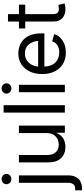

<svg xmlns="http://www.w3.org/2000/svg" viewBox="610 -1414 996 2281"><g transform="rotate(-90 1107.5 -273.0)"><path d="M76.7 -545.9H165V39.1Q165.5 117.2 125 160.6Q84.5 204.1 4.9 204.1H-12.7V123H3.4Q76.7 123 76.7 39.1ZM121.1 -635.3Q96.2 -635.3 78.1 -652.3Q60.1 -669.4 60.1 -693.4Q60.1 -717.8 78.1 -734.6Q96.2 -751.5 121.1 -751.5Q146.5 -751.5 164.6 -734.6Q182.6 -717.8 182.6 -693.4Q182.6 -669.4 164.6 -652.3Q146.5 -635.3 121.1 -635.3Z M504.4 6.8Q421.9 6.8 370.6 -44.4Q319.3 -95.7 319.3 -199.2V-545.9H407.2V-206.5Q407.2 -143.6 440.4 -107.9Q473.6 -72.3 530.8 -72.3Q589.4 -72.3 628.7 -110.6Q668 -148.9 668 -218.8V-545.9H756.3V0H671.4V-102.1Q644.5 -42.5 601.3 -17.8Q558.1 6.8 504.4 6.8Z M998.5 -727.5V0H910.6V-727.5Z M1152.8 0V-545.9H1240.7V0ZM1197.3 -635.3Q1172.4 -635.3 1154.3 -652.3Q1136.2 -669.4 1136.2 -693.4Q1136.2 -717.8 1154.3 -734.6Q1172.4 -751.5 1197.3 -751.5Q1222.7 -751.5 1240.7 -734.6Q1258.8 -717.8 1258.8 -693.4Q1258.8 -669.4 1240.7 -652.3Q1222.7 -635.3 1197.3 -635.3Z M1624.5 11.7Q1545.4 11.7 1488 -23.4Q1430.7 -58.6 1399.7 -121.6Q1368.7 -184.6 1368.7 -268.6Q1368.7 -352.5 1398.9 -416.5Q1429.2 -480.5 1484.6 -516.6Q1540 -552.7 1614.3 -552.7Q1657.7 -552.7 1700 -538.3Q1742.2 -523.9 1776.6 -491.9Q1811 -460 1831.5 -407.7Q1852.1 -355.5 1852.1 -279.8V-243.2H1457.5Q1460.9 -157.7 1506.6 -112.1Q1552.2 -66.4 1625 -66.4Q1673.3 -66.4 1708.3 -87.6Q1743.2 -108.9 1758.3 -150.4L1843.3 -127Q1824.2 -64.9 1766.4 -26.6Q1708.5 11.7 1624.5 11.7ZM1458 -317.4H1762.7Q1756.3 -387.2 1719 -430.9Q1681.6 -474.6 1614.3 -474.6Q1567.4 -474.6 1533.4 -452.6Q1499.5 -430.7 1480 -395Q1460.4 -359.4 1458 -317.4Z M2192.9 -545.9V-470.7H2080.6V-141.6Q2080.6 -105 2095.5 -88.1Q2110.4 -71.3 2145 -71.3Q2153.3 -71.3 2166.3 -73.2Q2179.2 -75.2 2189.9 -77.1L2208 -2.9Q2194.3 2 2177 4.4Q2159.7 6.8 2142.6 6.8Q2071.8 6.8 2032.2 -30.5Q1992.7 -67.9 1992.7 -134.8V-470.7H1910.6V-545.9H1992.7V-675.8H2080.6V-545.9Z"/></g></svg>

Font: Inter-Regular
Style: Regular
Weight: 400
Designer: Rasmus Andersson
Foundry: rsms
Version: Version 4.000;git-a52131595